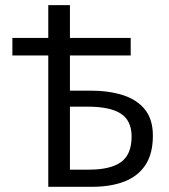

<svg xmlns="http://www.w3.org/2000/svg" viewBox="-20 -721 654 741"><path d="M166.3 0V-701.1H249.9V-371.2H327.7Q399.6 -371.2 454.2 -353.9Q508.7 -336.6 539.4 -298.4Q570 -260.1 570 -197.6Q570 -127.6 541.3 -84.2Q512.6 -40.9 460 -20.4Q407.4 0 334.2 0ZM249.9 -66.3H323.7Q406.7 -66.3 447.3 -95.7Q487.9 -125.2 487.9 -194.1Q487.9 -255.4 446.4 -282.4Q404.9 -309.4 317.2 -309.4H249.9ZM27.8 -506.9V-574.6H484.4V-506.9Z"/></svg>

Font: Source Sans 3
Style: Regular
Weight: 200
Designer: Paul D. Hunt
Foundry: Adobe
Version: Version 3.046;hotconv 1.0.118;makeotfexe 2.5.65603